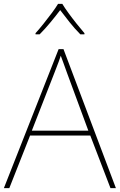

<svg xmlns="http://www.w3.org/2000/svg" viewBox="-20 -969 617 989"><path d="M549 0 445 -271H135L28 0H0L282 -716H307L577 0ZM325 -594Q321 -606 316 -619Q311 -632 305.5 -648Q300 -664 293 -682Q288 -667 282.5 -651.5Q277 -636 271 -621.5Q265 -607 260 -593L144 -296H435ZM301 -949Q313 -929 333 -901.5Q353 -874 375 -846.5Q397 -819 415 -798V-792H394Q366 -820 338.5 -854.5Q311 -889 290 -917Q269 -889 240.5 -854.5Q212 -820 184 -792H163V-798Q182 -819 204 -846.5Q226 -874 246.5 -901.5Q267 -929 279 -949Z"/></svg>

Font: Noto Sans Khmer Thin
Style: Regular
Weight: 250
Version: Version 2.003